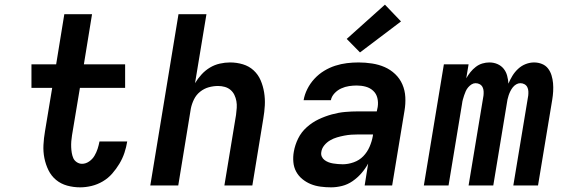

<svg xmlns="http://www.w3.org/2000/svg" viewBox="-20 -796 2440 824"><path d="M324 8Q295 8 268 0.5Q241 -7 220.5 -24Q200 -41 188 -65.5Q176 -90 170.5 -117.5Q165 -145 166.5 -174Q168 -203 173 -232L204 -419H115V-520H221L256 -735H375L340 -520H517V-419H323L289 -215Q287 -203 286 -190Q285 -177 285.5 -164.5Q286 -152 288 -140Q290 -128 294.5 -117.5Q299 -107 309.5 -100Q320 -93 332 -93Q348 -93 362.5 -103Q377 -113 385.5 -127.5Q394 -142 399 -157.5Q404 -173 407 -189H526Q522 -164 514 -140Q506 -116 492.5 -93.5Q479 -71 461.5 -51Q444 -31 421 -17.5Q398 -4 373 2Q348 8 324 8Z M625 0 746 -735H866L817 -439Q829 -459 845 -476.5Q861 -494 881 -506Q901 -518 923.5 -523Q946 -528 967 -528Q996 -528 1022.5 -520Q1049 -512 1068.5 -494Q1088 -476 1098.5 -451.5Q1109 -427 1113.5 -399.5Q1118 -372 1116.5 -344Q1115 -316 1110 -287L1063 0H943L993 -303Q995 -318 996 -333Q997 -348 994.5 -362Q992 -376 986 -388.5Q980 -401 969.5 -410Q959 -419 945 -423Q931 -427 916 -427Q896 -427 876 -421.5Q856 -416 839 -402.5Q822 -389 812.5 -369.5Q803 -350 799 -330L745 0Z M1401 8Q1378 8 1355.5 5Q1333 2 1313.5 -6Q1294 -14 1277.5 -27.5Q1261 -41 1251 -59.5Q1241 -78 1239 -100.5Q1237 -123 1241 -145Q1246 -174 1259.5 -201.5Q1273 -229 1296.5 -250Q1320 -271 1347.5 -284Q1375 -297 1404 -305Q1433 -313 1461 -315.5Q1489 -318 1518 -318H1597L1601 -337Q1604 -357 1599.5 -375.5Q1595 -394 1581.5 -406.5Q1568 -419 1549.5 -424Q1531 -429 1511 -429Q1495 -429 1478 -426.5Q1461 -424 1444.5 -416.5Q1428 -409 1415.5 -395.5Q1403 -382 1400 -366H1283Q1287 -390 1299 -414Q1311 -438 1329.5 -458Q1348 -478 1371 -492Q1394 -506 1419 -514Q1444 -522 1469 -525Q1494 -528 1519 -528Q1548 -528 1577 -523.5Q1606 -519 1631 -508Q1656 -497 1676 -478Q1696 -459 1707 -433.5Q1718 -408 1719.5 -379Q1721 -350 1716 -321L1663 0H1545L1560 -94Q1548 -72 1531 -52.5Q1514 -33 1493 -18.5Q1472 -4 1448 2Q1424 8 1401 8ZM1451 -91Q1474 -91 1498 -99.5Q1522 -108 1539 -125.5Q1556 -143 1566 -166Q1576 -189 1580 -212L1581 -219H1518Q1503 -219 1488 -218Q1473 -217 1457.5 -214Q1442 -211 1426.5 -206.5Q1411 -202 1396.5 -193.5Q1382 -185 1371.5 -172Q1361 -159 1359 -144Q1357 -133 1361 -124Q1365 -115 1373 -109Q1381 -103 1390.5 -99.5Q1400 -96 1409.5 -94.5Q1419 -93 1430 -92Q1441 -91 1451 -91ZM1525 -571 1468 -629 1632 -776 1701 -704Z M1799 0 1885 -520H1991L1981 -460Q1989 -474 1999 -486.5Q2009 -499 2022 -509Q2035 -519 2050 -523.5Q2065 -528 2080 -528Q2099 -528 2115 -521Q2131 -514 2141.5 -501Q2152 -488 2156.5 -471Q2161 -454 2162 -437Q2169 -454 2179 -470.5Q2189 -487 2203.5 -500.5Q2218 -514 2236 -521Q2254 -528 2272 -528Q2290 -528 2306 -521.5Q2322 -515 2332 -502Q2342 -489 2347 -472.5Q2352 -456 2353.5 -439Q2355 -422 2354 -404Q2353 -386 2350 -368L2289 0H2183L2247 -386Q2248 -395 2247.5 -404.5Q2247 -414 2243 -422Q2239 -430 2231 -434.5Q2223 -439 2213 -439Q2204 -439 2195.5 -434Q2187 -429 2181 -421.5Q2175 -414 2170.5 -405Q2166 -396 2163 -387Q2160 -378 2158 -369Q2156 -360 2155 -351L2097 0H1991L2055 -386Q2056 -395 2055.5 -404.5Q2055 -414 2051 -422Q2047 -430 2039 -434.5Q2031 -439 2021 -439Q2012 -439 2004 -434Q1996 -429 1989.5 -421.5Q1983 -414 1979 -405Q1975 -396 1972 -387Q1969 -378 1966.5 -369Q1964 -360 1963 -351L1905 0Z"/></svg>

Font: Iosevka Extended Oblique
Style: Bold
Weight: 700
Width: 7
Italic angle: -9°
Monospace: yes
Designer: Belleve Invis
Foundry: Belleve Invis
Version: Version 32.5.0; ttfautohint (v1.8.4)